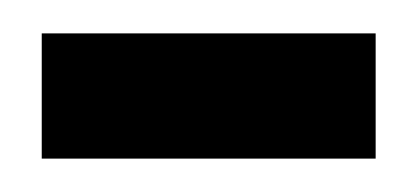

<svg xmlns="http://www.w3.org/2000/svg" viewBox="-20 -295 250 115"><path d="M5 -200H205V-275H5Z"/></svg>

Font: Glinicke Jost Regular
Style: Regular
Weight: 400
Version: Version 3.710